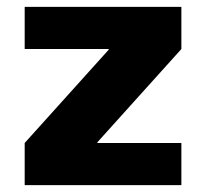

<svg xmlns="http://www.w3.org/2000/svg" viewBox="-20 -540 601 560"><path d="M52 0V-123L297 -395V-397H52V-520H509V-397L264 -125V-123H509V0Z"/></svg>

Font: M PLUS 1 Thin ExtraBold
Style: Regular
Weight: 800
Version: Version 1.001